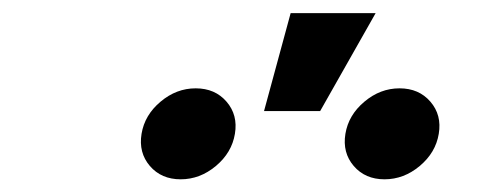

<svg xmlns="http://www.w3.org/2000/svg" viewBox="-20 -900 762 298"><path d="M576.8 -621.7Q546.8 -621.7 529 -642.4Q511.3 -663.1 516.1 -692.3Q520.9 -721.5 545.6 -742.2Q570.2 -762.9 600.1 -762.9Q630.2 -762.9 648 -742.2Q665.9 -721.5 661 -692.3Q656.2 -663.1 631.5 -642.4Q606.8 -621.7 576.8 -621.7ZM260.4 -621.7Q230.4 -621.7 212.6 -642.4Q194.9 -663.1 199.7 -692.3Q204.5 -721.5 229.2 -742.2Q253.8 -762.9 283.7 -762.9Q313.8 -762.9 331.6 -742.2Q349.5 -721.5 344.6 -692.3Q339.8 -663.1 315.1 -642.4Q290.4 -621.7 260.4 -621.7ZM389.8 -727.6 431.1 -879.6H563L476.9 -727.6Z"/></svg>

Font: Inter Variable
Style: Italic
Weight: 400
Italic angle: -9.39999°
Designer: Rasmus Andersson
Foundry: rsms
Version: Version 4.001;git-9221beed3